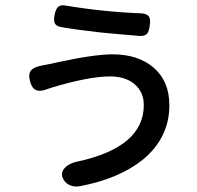

<svg xmlns="http://www.w3.org/2000/svg" viewBox="-20 -652 739 721"><path d="M219 23Q204 -2 224 -22Q241 -40 274 -46Q520 -100 520 -258Q520 -307 484 -337Q450 -365 393 -365Q314 -365 174 -323Q172 -322 167 -320.5Q162 -319 159 -318Q132 -307 116 -313.5Q100 -320 93 -346Q85 -374 97 -388Q108 -401 138 -406Q141 -407 146.5 -408Q152 -409 154 -409Q165 -411 191 -417Q333 -448 402 -448Q499 -448 557 -398Q616 -347 616 -257Q616 -135 517 -53Q428 19 281 47Q262 51 245 44.5Q228 38 219 23ZM505 -517Q464 -520 358 -530Q269 -540 211 -550Q192 -553 186 -564Q181 -575 185 -596Q189 -617 198 -626Q208 -635 227 -631Q371 -607 510 -602Q532 -601 540 -589Q546 -578 542 -554Q539 -533 532 -525Q523 -516 505 -517Z"/></svg>

Font: GenSenRounded TW M
Style: Regular
Weight: 500
Version: Version 1.501;PS 1;hotconv 16.6.51;makeotf.lib2.5.65220